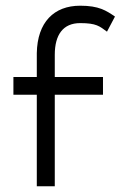

<svg xmlns="http://www.w3.org/2000/svg" viewBox="-20 -663 455 673"><path d="M27 -331H109V-10H172V-331H341V-393H172V-471C172 -541 201 -582 261 -582C318 -582 329 -571 355 -552L383 -605C352 -626 327 -643 261 -643C169 -643 111 -585 109 -477V-393H27Z"/></svg>

Font: Charger Sport
Style: LitNrw
Weight: 300
Designer: Jasper
Foundry: Cannot Into Space Fonts
Version: Version 1.1